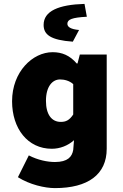

<svg xmlns="http://www.w3.org/2000/svg" viewBox="-20 -780 632 986"><path d="M262 186C432 186 528 116 528 -16V-500H390L378 -454H374C338 -496 298 -512 250 -512C148 -512 42 -412 42 -260C42 -120 122 -16 246 -16C288 -16 329 -32 360 -60L356 -10C350 25 328 52 262 52C224 52 174 42 128 18L72 130C132 168 210 186 262 186ZM292 -154C246 -154 216 -191 216 -262C216 -337 250 -372 288 -372C310 -372 336 -366 356 -348V-192C336 -162 318 -154 292 -154ZM354 -566 386 -626C342 -630 326 -642 326 -658C326 -680 350 -690 426 -694L414 -760C282 -756 204 -724 204 -652C204 -602 240 -574 354 -566Z"/></svg>

Font: Giro Sans Black
Style: Regular
Weight: 900
Designer: Paul D. Hunt
Foundry: Adobe Systems Incorporated
Version: Version 1.000;PS 1.0;hotconv 1.0.88;makeotf.lib2.5.647800